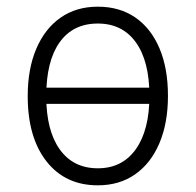

<svg xmlns="http://www.w3.org/2000/svg" viewBox="-20 -543 586 575"><path d="M101.5 -232V-280.5H443.5V-232ZM273 12Q175.5 12 119.2 -59.8Q63 -131.5 63 -255Q63 -337 88.8 -397.2Q114.5 -457.5 161.5 -490.2Q208.5 -523 273 -523Q338 -523 385 -490.8Q432 -458.5 457.5 -398.5Q483 -338.5 483 -256Q483 -174 457.2 -113.8Q431.5 -53.5 384.5 -20.8Q337.5 12 273 12ZM273 -39Q346 -39 386.8 -96.2Q427.5 -153.5 427.5 -256Q427.5 -359.5 387 -416Q346.5 -472.5 273 -472.5Q198.5 -472.5 158.5 -416.2Q118.5 -360 118.5 -255Q118.5 -152 159 -95.5Q199.5 -39 273 -39Z"/></svg>

Font: Overpass ExtraLight
Style: Regular
Weight: 250
Designer: Delve Withrington, Dave Bailey, Thomas Jockin
Foundry: Delve Fonts LLC
Version: Version 4.000